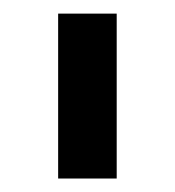

<svg xmlns="http://www.w3.org/2000/svg" viewBox="-20 -727 257 282"><path d="M65.4 -707H151.4V-464.8H65.4Z"/></svg>

Font: Wanted Sans Std Variable
Style: Regular
Weight: 400
Designer: Original Design by Kil Hyung-jin and Kang Hanbin, Wanted Lab, Inc;
Foundry: Wanted Lab, Inc.
Version: Version 1.003;Glyphs 3.2 (3227)